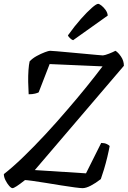

<svg xmlns="http://www.w3.org/2000/svg" viewBox="-31 -978 664 998"><path d="M34 0Q27 0 16.5 -12Q6 -24 -2.5 -41Q-11 -58 -11 -73Q34 -108 89 -161Q144 -214 204 -278.5Q264 -343 321 -410Q372 -469 418.5 -526.5Q465 -584 502 -633L227 -645L170 -498Q165 -495 151.5 -491.5Q138 -488 118 -488Q116 -519 115.5 -552Q115 -585 117 -613.5Q119 -642 123 -659Q138 -675 160 -687Q182 -699 202 -706.5Q222 -714 229 -714Q236 -714 264.5 -711.5Q293 -709 331.5 -705.5Q370 -702 408 -698.5Q446 -695 473 -692.5Q500 -690 504 -690Q515 -691 535.5 -699Q556 -707 569 -714Q583 -706 598 -684Q613 -662 613 -636L150 -94L416 -77L495 -235Q512 -235 523.5 -229.5Q535 -224 539 -219Q535 -196 527 -162.5Q519 -129 509.5 -97.5Q500 -66 493 -47Q466 -26 441 -13Q416 0 398 0Q388 0 357 -4Q326 -8 286 -14.5Q246 -21 206 -27.5Q166 -34 136.5 -38Q107 -42 99 -42Q46 0 34 0ZM349 -769Q342 -771 333 -779.5Q324 -788 322 -794Q357 -843 389.5 -879.5Q422 -916 446 -937Q470 -958 479 -958Q485 -958 496.5 -949Q508 -940 518 -926Q528 -912 529 -897Z"/></svg>

Font: Texturina 72pt 72pt Medium
Style: Italic
Weight: 500
Italic angle: -11°
Designer: Guillermo Torres Carreño
Foundry: Omnibus-Type
Version: Version 1.002; ttfautohint (v1.8.3)